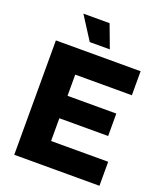

<svg xmlns="http://www.w3.org/2000/svg" viewBox="-166 -1043 974 1150"><g transform="rotate(20 320.5 -468.0)"><path d="M64 0V-729H604V-576H206L243 -614V-115L206 -153H607V0ZM206 -298V-441H554V-298ZM258 -789 164 -936H331L386 -789Z"/></g></svg>

Font: Mona Sans ExtraLight ExtraBold
Style: Regular
Weight: 800
Version: Version 2.000